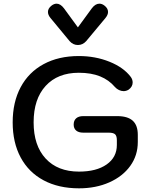

<svg xmlns="http://www.w3.org/2000/svg" viewBox="-20 -1015 819 1045"><path d="M49 -349Q49 -459 92.5 -540.5Q136 -622 217.5 -666Q299 -710 409 -710Q499 -710 576 -679Q653 -648 692 -596Q702 -582 702 -566Q702 -543 680 -527Q667 -519 653 -519Q640 -519 627.5 -525Q615 -531 606 -541Q573 -580 524.5 -599.5Q476 -619 409 -619Q294 -619 228.5 -547.5Q163 -476 163 -349Q163 -223 228.5 -152Q294 -81 410 -81Q505 -81 560.5 -120Q616 -159 616 -226V-252Q616 -275 606.5 -284Q597 -293 571 -293H433Q408 -293 394.5 -304.5Q381 -316 381 -337Q381 -359 394.5 -371Q408 -383 433 -383H618Q675 -383 702.5 -358Q730 -333 730 -281V-242Q730 -169 689 -112Q648 -55 575 -22.5Q502 10 410 10Q299 10 217.5 -33.5Q136 -77 92.5 -158Q49 -239 49 -349ZM359 -791 254 -918Q241 -934 241 -950Q241 -969 260 -984Q274 -995 288 -995Q309 -995 328 -970L404 -866L480 -970Q499 -995 521 -995Q535 -995 548 -985Q568 -970 568 -950Q568 -934 554 -917L449 -791Q430 -770 404 -770Q378 -770 359 -791Z"/></svg>

Font: Kodchasan SemiBold
Style: Regular
Weight: 600
Version: Version 1.000; ttfautohint (v1.6)